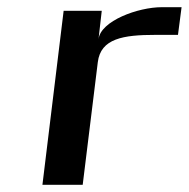

<svg xmlns="http://www.w3.org/2000/svg" viewBox="-20 -514 525 534"><path d="M254 -405 263 -484H157L98 0H210L252 -341C260 -407 323 -417 412 -417H475L485 -494H430C364 -494 260 -456 254 -405Z"/></svg>

Font: Gamestation Extended
Style: Italic
Weight: 400
Width: 7
Designer: Jonas Hecksher
Foundry: Jonas Hecksher, Playtypeª, e-types AS
Version: Version 1.003